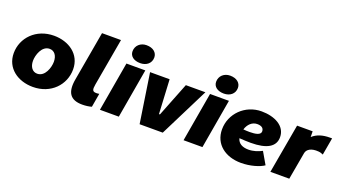

<svg xmlns="http://www.w3.org/2000/svg" viewBox="-60 -1321 3395 1901"><g transform="rotate(20 1638.0 -371.0)"><path d="M316 15C506 15 633 -122 633 -284C633 -445 497 -534 343 -534C154 -534 25 -397 25 -236C25 -78 157 15 316 15ZM312 -123C262 -123 230 -166 230 -230C230 -287 263 -397 346 -397C397 -397 428 -354 428 -290C428 -231 395 -123 312 -123Z M836 12C871 12 908 7 934 -1L959 -146C949 -144 939 -143 928 -143C887 -143 881 -162 891 -220L979 -720H779L688 -201C662 -56 709 12 836 12Z M1019 0H1218L1308 -520H1109ZM1235 -570C1299 -570 1348 -608 1348 -670C1348 -721 1306 -759 1235 -759C1172 -759 1124 -716 1124 -655C1124 -604 1167 -570 1235 -570Z M1437 0H1681L1941 -520H1735L1593 -160H1583L1564 -520H1358Z M1900 0H2099L2189 -520H1990ZM2116 -570C2180 -570 2229 -608 2229 -670C2229 -721 2187 -759 2116 -759C2053 -759 2005 -716 2005 -655C2005 -604 2048 -570 2116 -570Z M2510 17C2608 17 2702 -12 2748 -44L2675 -170C2635 -149 2587 -132 2534 -132C2475 -132 2426 -154 2413 -208C2457 -205 2497 -203 2533 -203C2702 -203 2788 -254 2788 -354C2788 -474 2666 -533 2530 -533C2356 -533 2221 -397 2221 -232C2221 -75 2346 17 2510 17ZM2420 -303C2437 -359 2478 -400 2532 -400C2570 -400 2602 -387 2602 -348C2602 -310 2548 -300 2487 -300C2465 -300 2442 -301 2420 -303Z M2815 0H3014L3065 -287C3072 -329 3117 -359 3195 -352C3212 -351 3232 -344 3244 -338L3276 -520H3252C3181 -520 3119 -503 3072 -460L3071 -520H2907Z"/></g></svg>

Font: Fixel Display 20240404 Black
Style: Italic
Weight: 900
Italic angle: -10°
Designer: AlfaBravo + MacPaw
Foundry: Kyrylo Tkachov, Marchela Mozhyna, Serhii Makarenko, Maria Weinstein, Zakhar Kryvoshyya
Version: Version 1.211;Glyphs 3.2 (3225)